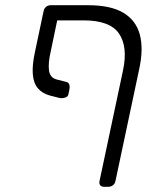

<svg xmlns="http://www.w3.org/2000/svg" viewBox="-20 -591 610 735"><path d="M199 -513 174 -393Q164 -350 167.5 -322Q171 -294 196 -287L235 -277Q243 -275 245.5 -266.5Q248 -258 245 -245L242 -231Q241 -221 229.5 -217.5Q218 -214 208 -216L172 -225Q142 -233 125 -253Q108 -273 105.5 -308Q103 -343 114 -393L147 -549Q149 -559 156.5 -565Q164 -571 174 -571H318Q403 -571 451.5 -542.5Q500 -514 515 -459.5Q530 -405 513 -327L422 102Q420 112 412.5 118Q405 124 395 124H378Q368 124 363.5 118Q359 112 361 102L451 -322Q470 -412 435.5 -462.5Q401 -513 300 -513Z"/></svg>

Font: Rubik Light
Style: Italic
Weight: 300
Italic angle: -12°
Designer: Hubert and Fischer
Foundry: Hubert and Fischer
Version: Version 2.300;gftools[0.9.30]